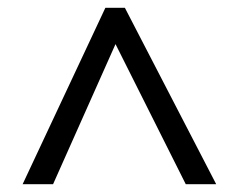

<svg xmlns="http://www.w3.org/2000/svg" viewBox="-20 -739 612 492"><path d="M38 -267 250 -719H300L534 -267H456L276 -626L116 -267Z"/></svg>

Font: Noto Sans Old Hungarian
Style: Regular
Weight: 400
Designer: Monotype Design Team
Foundry: Monotype Imaging Inc.
Version: Version 2.005; ttfautohint (v1.8.4.7-5d5b)